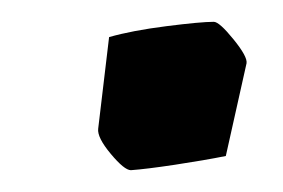

<svg xmlns="http://www.w3.org/2000/svg" viewBox="-20 -459 259 176"><path d="M70 -341 80 -425Q101 -431 132.5 -435Q164 -439 176 -439Q181 -439 194 -423Q207 -407 206 -401L187 -316Q167 -312 140.5 -308Q114 -304 100 -303Q94 -303 81.5 -318Q69 -333 70 -341Z"/></svg>

Font: Grenze SemiBold
Style: Italic
Weight: 600
Italic angle: -10°
Designer: Renata Polastri
Foundry: Omnibus-Type
Version: Version 1.002; ttfautohint (v1.8)